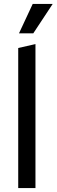

<svg xmlns="http://www.w3.org/2000/svg" viewBox="-20 -960 289 980"><path d="M73 0V-715L161 -735V0ZM77 -790 147 -940H249L150 -790Z"/></svg>

Font: Radio Canada Condensed
Style: Regular
Weight: 400
Width: 3
Designer: Charles Daoud, Etienne Aubert Bonn, Alexandre Saumier Demers, Jacques Le Bailly
Foundry: Radio-Canada
Version: Version 2.104; ttfautohint (v1.8.4.7-5d5b);gftools[0.9.28.de